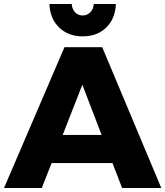

<svg xmlns="http://www.w3.org/2000/svg" viewBox="-25 -936 823 956"><path d="M583 0 535 -124H232L183 0H-5L296 -701H484L778 0ZM287 -264H481L385 -514ZM387 -859Q409 -859 424.5 -874.5Q440 -890 442 -916H552Q549 -843 504 -799Q459 -755 387 -755Q315 -755 269.5 -799Q224 -843 221 -916H332Q334 -890 349 -874.5Q364 -859 387 -859Z"/></svg>

Font: Montserrat V1
Style: Bold
Weight: 700
Designer: Julieta Ulanovsky
Foundry: Julieta Ulanovsky
Version: Version 6.001